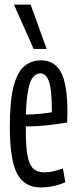

<svg xmlns="http://www.w3.org/2000/svg" viewBox="-20 -810 334 840"><path d="M158 10Q87 10 55 -50Q23 -110 23 -256Q23 -369 39.5 -432Q56 -495 86.5 -520.5Q117 -546 160 -546Q219 -546 247 -493.5Q275 -441 275 -317Q275 -311 274.5 -296Q274 -281 274 -274Q244 -269 195 -263Q146 -257 93 -257V-239Q93 -168 100.5 -128.5Q108 -89 125.5 -72.5Q143 -56 174 -56Q209 -56 255 -73L266 -13Q215 10 158 10ZM93 -309Q125 -309 159.5 -312.5Q194 -316 207 -319Q207 -416 194.5 -452.5Q182 -489 157 -489Q140 -489 126.5 -475Q113 -461 104.5 -422.5Q96 -384 93 -309ZM127 -596 41 -790H114L184 -596Z"/></svg>

Font: Georama ExtraCondensed
Style: Regular
Weight: 400
Width: 2
Designer: Jean-Baptiste Levee
Foundry: Production Type
Version: Version 1.000